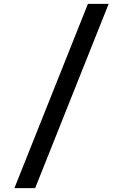

<svg xmlns="http://www.w3.org/2000/svg" viewBox="-20 -810 640 1000"><path d="M55 170H163L546 -790H438Z"/></svg>

Font: CommitMono
Style: 600Regular
Weight: 600
Monospace: yes
Designer: Eigil Nikolajsen
Foundry: Eigil Nikolajsen
Version: Version 1.143